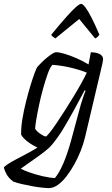

<svg xmlns="http://www.w3.org/2000/svg" viewBox="-77 -769 576 989"><path d="M174 200Q163 200 139.5 197.5Q116 195 88.5 190Q61 185 35 179Q9 173 -9 166Q-33 148 -44 127Q-55 106 -57 94Q-54 88 -37.5 77Q-21 66 4.5 52.5Q30 39 59.5 23.5Q89 8 116 -9Q96 -18 77.5 -30.5Q59 -43 47 -55.5Q35 -68 32 -75Q31 -112 38.5 -157Q46 -202 57.5 -247.5Q69 -293 81 -332Q93 -371 102.5 -396Q112 -421 116 -425Q123 -433 135.5 -445.5Q148 -458 163 -470.5Q178 -483 191 -491.5Q204 -500 212 -500Q229 -500 257 -491.5Q285 -483 317.5 -469Q350 -455 379 -437L391 -500Q399 -500 409.5 -498.5Q420 -497 430 -493.5Q440 -490 447 -482.5Q454 -475 454 -463Q454 -462 453 -456Q452 -450 450 -439L361 -62Q353 -28 338.5 8.5Q324 45 305 79Q286 113 264.5 140.5Q243 168 220 184Q197 200 174 200ZM206 148Q229 120 249.5 72Q270 24 288 -41L340 -233Q347 -257 354 -276.5Q361 -296 364 -301L359 -304Q333 -255 305.5 -204.5Q278 -154 250 -107.5Q222 -61 191 -24Q180 -10 158 7.5Q136 25 110.5 43Q85 61 63.5 76Q42 91 30 100Q44 108 75 119Q106 130 142 138.5Q178 147 206 148ZM159 -66Q163 -66 178 -84.5Q193 -103 214 -134Q235 -165 258.5 -202Q282 -239 304.5 -276Q327 -313 344.5 -345Q362 -377 370 -395Q329 -411 283 -421.5Q237 -432 193 -435Q181 -423 169 -389.5Q157 -356 145 -313Q133 -270 124 -227Q115 -184 109.5 -151Q104 -118 104 -106Q112 -92 131.5 -79Q151 -66 159 -66ZM208 -571Q200 -576 194 -581Q188 -586 187 -590Q233 -646 264 -681Q295 -716 314 -732.5Q333 -749 341 -749Q349 -749 362.5 -731.5Q376 -714 394 -679Q412 -644 435 -590Q431 -586 427 -580.5Q423 -575 413 -571L331 -671Z"/></svg>

Font: Texturina Medium 12pt ExtraLight
Style: Italic
Weight: 250
Italic angle: -11°
Version: Version 1.002